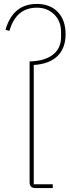

<svg xmlns="http://www.w3.org/2000/svg" viewBox="-20 -952 352 972"><path d="M159.2 0Q129.9 0 129.9 -28.8V-641.1Q205.6 -642.6 247.3 -674.8Q289.1 -707 289.1 -764.2V-790Q289.1 -844.7 254.4 -878.9Q219.7 -913.1 167 -913.1Q61.5 -913.1 27.8 -795.9L7.8 -800.8Q44.9 -932.1 167 -932.1Q232.9 -932.1 272.5 -891.4Q312 -850.6 312 -778.8Q312 -708 270.8 -668Q229.5 -627.9 150.9 -623V-19H247.1V0Z"/></svg>

Font: Anuphan Thin
Style: Regular
Weight: 250
Designer: Mike Abbink, Paul van der Laan, Pieter van Rosmalen, Mint Tantisuwanna
Foundry: Bold Monday; Cadson Demak
Version: Version 3.002;hotconv 1.0.109;makeotfexe 2.5.65596